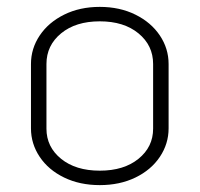

<svg xmlns="http://www.w3.org/2000/svg" viewBox="-20 -529 580 558"><path d="M70 -156V-343Q70 -388 95.5 -426Q121 -464 166.5 -486.5Q212 -509 270 -509Q328 -509 373.5 -486.5Q419 -464 444.5 -426Q470 -388 470 -343V-156Q470 -111 444.5 -73Q419 -35 373.5 -13Q328 9 270 9Q212 9 166.5 -13Q121 -35 95.5 -73Q70 -111 70 -156ZM425 -155V-343Q425 -397 382.5 -432Q340 -467 270 -467Q200 -467 157.5 -432Q115 -397 115 -343V-155Q115 -102 157.5 -67.5Q200 -33 270 -33Q340 -33 382.5 -67.5Q425 -102 425 -155Z"/></svg>

Font: K2D Thin
Style: Regular
Weight: 100
Designer: Katatrad Aksorn Co.,Ltd.
Foundry: Cadson Demak Co.,Ltd.
Version: Version 1.000; ttfautohint (v1.6)